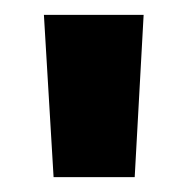

<svg xmlns="http://www.w3.org/2000/svg" viewBox="-20 -820 252 258"><path d="M39 -800 52 -582H161L173 -800Z"/></svg>

Font: Malmofest
Style: Bold
Weight: 700
Designer: Jonny Pinhorn (Poppins), Kolossal
Version: Version 1.004;Glyphs 3.1.2 (3151)